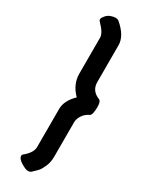

<svg xmlns="http://www.w3.org/2000/svg" viewBox="-269 -894 899 1155"><g transform="rotate(30 181.0 -316.0)"><path d="M138 63V-202Q138 -260 195 -315Q137 -373 137 -447V-697Q137 -729 86 -780Q81 -785 81 -793.5Q81 -802 95 -818.5Q109 -835 128 -841Q147 -847 158 -847Q169 -847 179 -842Q256 -778 256 -712V-457Q256 -396 316 -373Q332 -366 332 -328Q332 -272 316 -263Q289 -251 272.5 -226.5Q256 -202 256 -177V63Q256 99 243 129.5Q230 160 218 173.5Q206 187 183 208Q175 215 160 215Q145 215 113 195.5Q81 176 81 156Q81 149 86 145Q138 103 138 63Z"/></g></svg>

Font: Lilita One Rus
Style: Regular
Weight: 400
Designer: Juan Montoreano
Foundry: Juan Montoreano
Version: Version 1.002